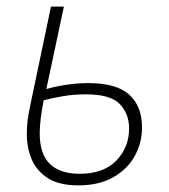

<svg xmlns="http://www.w3.org/2000/svg" viewBox="-20 -550 512 580"><path d="M216 10Q160 10 126 -11Q92 -32 76.5 -67Q61 -102 61 -145Q61 -176 66.5 -206Q72 -236 79 -268L134 -530H173L120 -281Q143 -288 178 -293.5Q213 -299 247 -299Q332 -299 370.5 -264Q409 -229 409 -165Q409 -119 387.5 -79.5Q366 -40 323 -15Q280 10 216 10ZM220 -25Q293 -25 331.5 -65Q370 -105 370 -162Q370 -206 342 -235.5Q314 -265 240 -265Q203 -265 170.5 -259.5Q138 -254 112 -247Q100 -187 100 -148Q100 -84 131 -54.5Q162 -25 220 -25Z"/></svg>

Font: Noto Sans Disp ExtLt
Style: Italic
Weight: 200
Italic angle: -12°
Designer: Monotype Design Team
Foundry: Monotype Imaging Inc.
Version: Version 2.000;GOOG;noto-source:20170915:90ef993387c0